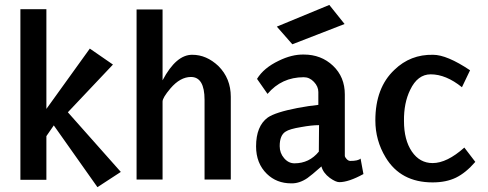

<svg xmlns="http://www.w3.org/2000/svg" viewBox="-20 -735 1996 786"><path d="M200.2 -221.7 169.9 -177.7V1H63.5V-697.3H169.9V-289.1L347.7 -536.1L442.4 -470.7L257.8 -275.4L474.6 -31.2L378.9 31.2Z M817.4 -326.2Q817.4 -419.9 761.7 -419.9Q717.8 -419.9 677.7 -373Q645.5 -335 645.5 -319.3V0H539.1V-696.3H645.5V-406.2Q701.2 -511.7 767.6 -510.7Q825.2 -510.7 874 -464.8Q924.8 -414.1 924.8 -338.9V0H817.4Z M1113.3 -626 1328.1 -714.8 1390.6 -636.7 1176.8 -553.7ZM1286.1 -222.7Q1255.9 -222.7 1212.9 -214.8Q1165 -207 1149.4 -196.3Q1125 -181.6 1125 -136.7Q1125 -108.4 1143.1 -87.4Q1161.1 -66.4 1185.5 -66.4Q1246.1 -66.4 1285.2 -114.3ZM1295.9 -53.7Q1253.9 -16.6 1238.3 -5.9Q1205.1 16.6 1171.9 15.6Q1112.3 15.6 1072.3 -23.4Q1028.3 -66.4 1028.3 -135.7Q1028.3 -218.8 1076.2 -253.9Q1107.4 -275.4 1198.2 -293Q1245.1 -301.8 1283.2 -305.7V-358.4Q1283.2 -380.9 1265.1 -399.9Q1247.1 -418.9 1223.6 -418.9Q1132.8 -418.9 1075.2 -350.6L1032.2 -412.1Q1059.6 -457 1121.1 -486.3Q1174.8 -512.7 1223.6 -511.7Q1294.9 -511.7 1343.3 -465.8Q1391.6 -419.9 1391.6 -348.6V-97.7Q1391.6 -91.8 1398.9 -84Q1406.2 -76.2 1414.1 -76.2Q1446.3 -76.2 1456.1 -85.9L1467.8 -22.5Q1407.2 10.7 1369.1 10.7Q1354.5 10.7 1330.1 -6.8Q1302.7 -27.3 1295.9 -53.7Z M1516.6 -242.2Q1516.6 -376 1594.7 -449.2Q1660.2 -512.7 1752.9 -510.7Q1809.6 -510.7 1904.3 -447.3L1871.1 -377.9Q1805.7 -430.7 1743.2 -430.7Q1689.5 -430.7 1659.2 -367.2Q1632.8 -313.5 1633.8 -239.3Q1633.8 -162.1 1666 -114.7Q1698.2 -67.4 1751 -67.4Q1809.6 -67.4 1880.9 -130.9L1925.8 -72.3Q1886.7 -27.3 1846.7 -7.8Q1806.6 11.7 1751 11.7Q1620.1 11.7 1558.6 -90.8Q1516.6 -160.2 1516.6 -242.2Z"/></svg>

Font: Puritan
Style: Bold
Weight: 700
Version: 2.1